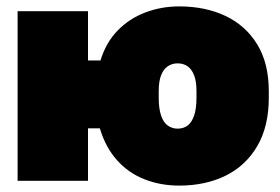

<svg xmlns="http://www.w3.org/2000/svg" viewBox="-20 -565 875 600"><path d="M35 0V-530H255V-376H294Q311 -432 347.5 -469.5Q384 -507 434 -526Q484 -545 540 -545Q622 -545 685 -515Q748 -485 784 -426Q820 -367 820 -280V-260Q820 -170 784 -108.5Q748 -47 685 -16Q622 15 540 15Q482 15 432 -4.5Q382 -24 346 -64Q310 -104 292 -164H255V0ZM535 -163Q553 -163 566 -172.5Q579 -182 586.5 -203.5Q594 -225 594 -260V-280Q594 -311 586.5 -330Q579 -349 566 -358Q553 -367 535 -367Q518 -367 504.5 -358Q491 -349 483.5 -330Q476 -311 476 -280V-260Q476 -225 483.5 -203.5Q491 -182 504.5 -172.5Q518 -163 535 -163Z"/></svg>

Font: Golos Text Black
Style: Regular
Weight: 900
Designer: A.Korolkova, Vitaly Kuzmin
Foundry: ParaType Ltd
Version: Version 2.004